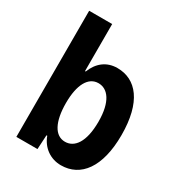

<svg xmlns="http://www.w3.org/2000/svg" viewBox="-188 -902 954 1034"><g transform="rotate(30 289.0 -385.5)"><path d="M349.1 -593.3C282.2 -593.3 234.4 -554.7 210 -491.7H205.6V-784.2H62.5V0H193.8L198.7 -88.4H203.6C226.1 -26.4 280.3 12.7 346.2 12.7C468.3 12.7 548.3 -91.3 548.3 -291C548.3 -496.6 466.8 -593.3 349.1 -593.3ZM301.8 -107.9C238.8 -107.9 202.6 -175.3 202.6 -292C202.6 -405.3 238.8 -471.7 301.8 -471.7C359.4 -471.7 404.8 -416.5 404.8 -292C404.8 -163.6 359.9 -107.9 301.8 -107.9Z"/></g></svg>

Font: Decalotype SemiBold
Style: Regular
Weight: 600
Designer: Alfredo Marco Pradil
Foundry: Alfredo Marco Pradil
Version: Version 1.0